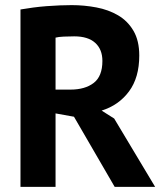

<svg xmlns="http://www.w3.org/2000/svg" viewBox="-20 -730 642 750"><path d="M60 -693Q83 -697 109.5 -700.5Q136 -704 162.5 -706Q189 -708 214 -709Q239 -710 260 -710Q309 -710 356.5 -701Q404 -692 441.5 -670Q479 -648 501.5 -609.5Q524 -571 524 -513Q524 -427 484 -373Q444 -319 377 -298L426 -267L586 0H428L269 -274L197 -287V0H60ZM270 -588Q249 -588 228.5 -587Q208 -586 197 -583V-380H255Q312 -380 346 -406Q380 -432 380 -492Q380 -537 352 -562.5Q324 -588 270 -588Z"/></svg>

Font: PT Sans
Style: Bold
Weight: 700
Version: Version 2.003W OFL; ttfautohint (v1.6)